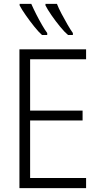

<svg xmlns="http://www.w3.org/2000/svg" viewBox="-20 -968 540 988"><path d="M80 0V-714H423V-663H135V-399H405V-348H135V-52H423V0ZM330 -788Q313 -802 289.5 -830.5Q266 -859 245 -889.5Q224 -920 214 -940V-948H273Q281 -927 296.5 -897.5Q312 -868 328 -840.5Q344 -813 355 -798V-788ZM196 -788Q179 -803 156.5 -831Q134 -859 113 -889Q92 -919 81 -940V-948H141Q152 -923 166.5 -894.5Q181 -866 196 -840Q211 -814 223 -798V-788Z"/></svg>

Font: Noto Sans Mono ExtraCondensed Light
Style: Regular
Weight: 300
Width: 2
Designer: Monotype Design Team
Foundry: Monotype Imaging Inc.
Version: Version 2.014; ttfautohint (v1.8.4.7-5d5b)